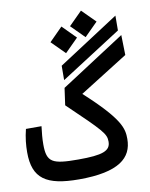

<svg xmlns="http://www.w3.org/2000/svg" viewBox="-94 -936 787 1009"><g transform="rotate(-10 299.0 -432.0)"><path d="M246.1 3.9C459 3.9 531.7 -60.5 531.7 -161.6C531.7 -216.8 522.5 -268.6 339.8 -435.5L597.7 -597.7L595.2 -704.6L253.4 -482.9L240.7 -392.1C414.1 -226.1 432.1 -207 432.1 -165C432.1 -115.2 389.6 -99.6 259.8 -99.6C120.6 -99.6 91.8 -113.3 91.8 -209.5C91.8 -244.1 94.7 -266.6 99.1 -305.7H16.1C4.9 -261.2 1 -220.7 1 -183.1C1 -43.5 70.3 3.9 246.1 3.9ZM258.3 -523.4 582 -731.4 582.5 -810.5 258.8 -600.1ZM408.7 -726.1 479.5 -796.9 408.7 -867.7 337.9 -796.9ZM293 -661.1 363.8 -731.9 293 -803.2 222.2 -731.9Z"/></g></svg>

Font: CaskaydiaCove Nerd Font
Style: Regular
Weight: 400
Designer: Aaron Bell
Foundry: Saja Typeworks
Version: Version 2111.1;Nerd Fonts 2.3.3